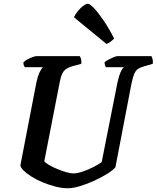

<svg xmlns="http://www.w3.org/2000/svg" viewBox="-20 -1003 835 1023"><path d="M342 0Q310 0 275 -9Q240 -18 206.5 -32Q173 -46 146.5 -63Q120 -80 104 -96Q88 -112 89 -124L174 -564Q181 -597 191 -618Q201 -639 209 -645H112Q110 -648 107 -655Q104 -662 105 -671Q112 -679 126 -686.5Q140 -694 154 -699Q168 -704 174 -704H405Q408 -700 411.5 -689.5Q415 -679 413 -663L365 -650Q334 -641 320 -624Q306 -607 298 -564L216 -144Q224 -134 243 -123Q262 -112 286.5 -102Q311 -92 333.5 -85.5Q356 -79 370 -79Q391 -79 421 -89Q451 -99 479 -113.5Q507 -128 522 -140L606 -564Q614 -600 623.5 -620.5Q633 -641 641 -645H544Q543 -647 540 -654.5Q537 -662 537 -671Q544 -678 558.5 -685.5Q573 -693 586.5 -698.5Q600 -704 606 -704H787Q789 -700 792.5 -689.5Q796 -679 794 -663L749 -650Q730 -645 717 -637Q704 -629 696 -611Q688 -593 680 -555L595 -112Q583 -97 553 -78Q523 -59 484 -41Q445 -23 407 -11.5Q369 0 342 0ZM547 -769 374 -911Q382 -929 396.5 -946Q411 -963 425 -973Q439 -983 447 -983Q459 -983 481 -959.5Q503 -936 531.5 -894.5Q560 -853 588 -798Q583 -792 571.5 -782.5Q560 -773 547 -769Z"/></svg>

Font: Texturina Medium 12pt
Style: Bold Italic
Weight: 700
Italic angle: -11°
Version: Version 1.002